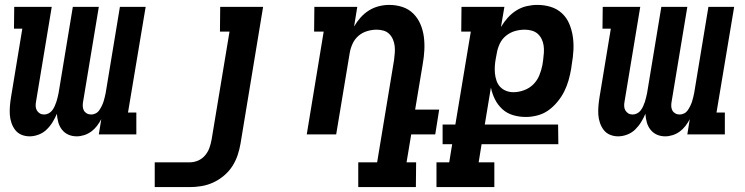

<svg xmlns="http://www.w3.org/2000/svg" viewBox="-20 -548 3040 783"><path d="M101 8Q83 8 67.5 1.5Q52 -5 42 -18Q32 -31 26.5 -47.5Q21 -64 20 -81Q19 -98 20.5 -116Q22 -134 25 -152L71 -431H37L38 -520H191L127 -134Q125 -124 125.5 -114.5Q126 -105 130.5 -97.5Q135 -90 142.5 -85.5Q150 -81 160 -81Q169 -81 178 -85.5Q187 -90 193 -98Q199 -106 203 -115Q207 -124 210 -133Q213 -142 215 -151Q217 -160 219 -169L277 -520H383L319 -134Q317 -124 317.5 -114.5Q318 -105 322 -97.5Q326 -90 334 -85.5Q342 -81 352 -81Q361 -81 370 -85.5Q379 -90 384.5 -98Q390 -106 394.5 -115Q399 -124 402 -133Q405 -142 407 -151Q409 -160 411 -169L469 -520H574L502 -89H536V0H383L393 -62Q385 -47 375 -34Q365 -21 352 -11.5Q339 -2 323.5 3Q308 8 293 8Q274 8 258.5 1Q243 -6 232.5 -19.5Q222 -33 217.5 -50Q213 -67 212 -84Q205 -67 194.5 -50Q184 -33 170 -19.5Q156 -6 137.5 1Q119 8 101 8Z M753 215H611V114H754Q771 114 787.5 107Q804 100 816 86Q828 72 834 55Q840 38 843 21L916 -419H877L878 -520H1053L961 37Q957 61 949 85Q941 109 927 130.5Q913 152 892.5 169Q872 186 849 196.5Q826 207 801.5 211Q777 215 753 215Z M1676 215H1441V114H1518L1587 -303Q1589 -318 1590 -332.5Q1591 -347 1589.5 -360.5Q1588 -374 1582.5 -387Q1577 -400 1567.5 -409.5Q1558 -419 1544.5 -423Q1531 -427 1516 -427Q1497 -427 1477 -421Q1457 -415 1441.5 -401.5Q1426 -388 1417.5 -369Q1409 -350 1406 -331L1351 0H1231L1300 -419H1261L1262 -520H1437L1424 -440Q1435 -459 1450 -476Q1465 -493 1484 -505Q1503 -517 1524.5 -522.5Q1546 -528 1567 -528Q1596 -528 1621.5 -519.5Q1647 -511 1665.5 -492.5Q1684 -474 1694.5 -449.5Q1705 -425 1708.5 -398Q1712 -371 1710.5 -343Q1709 -315 1704 -287L1673 -101H1771L1755 0H1657L1638 114H1677Z M1996 215H1760V114H1812L1824 40H1785V-40H1837L1900 -419H1861L1862 -520H2037L2023 -438Q2035 -458 2050.5 -475.5Q2066 -493 2086 -505.5Q2106 -518 2128 -523Q2150 -528 2171 -528Q2200 -528 2226 -520Q2252 -512 2271.5 -494Q2291 -476 2301.5 -451Q2312 -426 2316 -399Q2320 -372 2318.5 -343.5Q2317 -315 2312 -287L2309 -266Q2305 -243 2298.5 -220Q2292 -197 2281 -175Q2270 -153 2253.5 -133Q2237 -113 2217 -98.5Q2197 -84 2172.5 -77.5Q2148 -71 2125 -71Q2097 -71 2072 -78.5Q2047 -86 2028.5 -103Q2010 -120 1998.5 -143Q1987 -166 1982 -191L1957 -40H2256L2257 40H1944L1932 114H1996ZM2074 -172Q2095 -172 2117 -180Q2139 -188 2155 -204Q2171 -220 2179.5 -241Q2188 -262 2192 -283L2195 -303Q2197 -318 2198 -333Q2199 -348 2197 -362Q2195 -376 2189 -388.5Q2183 -401 2173 -410Q2163 -419 2149 -423Q2135 -427 2120 -427Q2100 -427 2080.5 -421.5Q2061 -416 2044 -402.5Q2027 -389 2018 -369.5Q2009 -350 2006 -331L2002 -310Q1999 -294 1998 -278.5Q1997 -263 1998.5 -248Q2000 -233 2005 -218.5Q2010 -204 2020 -193.5Q2030 -183 2044 -177.5Q2058 -172 2074 -172Z M2501 8Q2483 8 2467.5 1.5Q2452 -5 2442 -18Q2432 -31 2426.5 -47.5Q2421 -64 2420 -81Q2419 -98 2420.5 -116Q2422 -134 2425 -152L2471 -431H2437L2438 -520H2591L2527 -134Q2525 -124 2525.5 -114.5Q2526 -105 2530.5 -97.5Q2535 -90 2542.5 -85.5Q2550 -81 2560 -81Q2569 -81 2578 -85.5Q2587 -90 2593 -98Q2599 -106 2603 -115Q2607 -124 2610 -133Q2613 -142 2615 -151Q2617 -160 2619 -169L2677 -520H2783L2719 -134Q2717 -124 2717.5 -114.5Q2718 -105 2722 -97.5Q2726 -90 2734 -85.5Q2742 -81 2752 -81Q2761 -81 2770 -85.5Q2779 -90 2784.5 -98Q2790 -106 2794.5 -115Q2799 -124 2802 -133Q2805 -142 2807 -151Q2809 -160 2811 -169L2869 -520H2974L2902 -89H2936V0H2783L2793 -62Q2785 -47 2775 -34Q2765 -21 2752 -11.5Q2739 -2 2723.5 3Q2708 8 2693 8Q2674 8 2658.5 1Q2643 -6 2632.5 -19.5Q2622 -33 2617.5 -50Q2613 -67 2612 -84Q2605 -67 2594.5 -50Q2584 -33 2570 -19.5Q2556 -6 2537.5 1Q2519 8 2501 8Z"/></svg>

Font: Iosevka HT Extended
Style: Bold Italic
Weight: 700
Width: 7
Italic angle: -9°
Monospace: yes
Designer: Belleve Invis
Foundry: Belleve Invis
Version: Version 32.3.0; ttfautohint (v1.8.4)